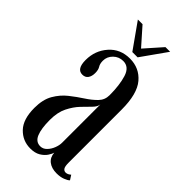

<svg xmlns="http://www.w3.org/2000/svg" viewBox="-216 -710 770 770"><g transform="rotate(45 169.0 -324.5)"><path d="M131 10.5Q87.5 10.5 57.5 -20.8Q27.5 -52 27.5 -116.5Q27.5 -164 45.5 -195Q63.5 -226 90 -247Q116.5 -268 142.8 -285Q169 -302 187 -320.5Q205 -339 205 -365.5Q205 -422.5 192.8 -462Q180.5 -501.5 147 -501.5Q122.5 -501.5 105.2 -484.5Q88 -467.5 88 -444.5Q88 -427 94.8 -416.5Q101.5 -406 101.5 -387.5Q101.5 -369.5 93.5 -358Q85.5 -346.5 69 -346.5Q37 -346.5 37 -397.5Q37 -451 70.8 -489.2Q104.5 -527.5 159 -527.5Q212.5 -527.5 246.2 -487.8Q280 -448 280 -359V-58Q280 -37 285.2 -29.2Q290.5 -21.5 299.5 -21.5Q306.5 -21.5 312.5 -25Q318.5 -28.5 321.5 -31.5L334 -12Q328 -5.5 312.5 0.5Q297 6.5 276 6.5Q247.5 6.5 230 -7.2Q212.5 -21 211 -46Q208.5 -36 199.5 -22.8Q190.5 -9.5 173.8 0.5Q157 10.5 131 10.5ZM153 -24Q168.5 -24 180.2 -36Q192 -48 198.5 -64.8Q205 -81.5 205 -96V-313.5Q204 -299.5 188.8 -284.2Q173.5 -269 154.2 -248.8Q135 -228.5 120.2 -199Q105.5 -169.5 105.5 -126.5Q105.5 -77 116.5 -50.5Q127.5 -24 153 -24ZM147 -552.5 70.5 -660.5H97L162 -587L227 -660.5H253.5L177 -552.5Z"/></g></svg>

Font: Imbue 50pt
Style: Regular
Weight: 400
Designer: Tyler Finck
Foundry: Etcetera Type Company
Version: Version 1.102; ttfautohint (v1.8.3)